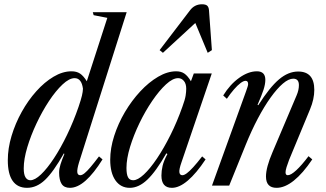

<svg xmlns="http://www.w3.org/2000/svg" viewBox="-20 -868 1526 898"><path d="M106.5 10.5Q62 10.5 39.2 -22Q16.5 -54.5 16.5 -118.5Q16.5 -174 34 -232.2Q51.5 -290.5 81.5 -344.5Q111.5 -398.5 149.8 -441.2Q188 -484 230.5 -509.2Q273 -534.5 314.5 -534.5Q338.5 -534.5 354.5 -523.8Q370.5 -513 386 -488L482 -784.5L418 -797L414 -811H572.5L349.5 -108Q340 -76.5 341.5 -62.5Q343 -48.5 355.5 -48.5Q364 -48.5 375.5 -57.8Q387 -67 403.5 -86.5Q420 -106 443 -136.5L459.5 -122.5Q419 -57.5 380.8 -23.5Q342.5 10.5 307 10.5Q280 10.5 268.2 -7.8Q256.5 -26 256.5 -61Q256.5 -78.5 263 -99.2Q269.5 -120 281 -147.5L279 -151Q229.5 -63.5 190.5 -26.5Q151.5 10.5 106.5 10.5ZM122 -25Q143 -25 171.8 -52.2Q200.5 -79.5 232 -127.2Q263.5 -175 293.5 -237Q323.5 -299 347.5 -368.5Q359 -402.5 363.2 -420.5Q367.5 -438.5 368 -453Q361.5 -502.5 329 -502.5Q304 -502.5 272.5 -473Q241 -443.5 209.2 -395.5Q177.5 -347.5 150.8 -290.8Q124 -234 107.5 -178.8Q91 -123.5 91 -80.5Q91 -51.5 99.5 -38.2Q108 -25 122 -25Z M587 10.5Q544.5 10.5 520 -24.2Q495.5 -59 495.5 -121Q495.5 -174.5 514 -232.2Q532.5 -290 564.2 -343.8Q596 -397.5 636 -440.5Q676 -483.5 719.5 -509Q763 -534.5 804 -534.5Q827 -534.5 842.5 -523.8Q858 -513 873 -488L886.5 -524.5H970.5L828.5 -108Q817 -75 819 -61.8Q821 -48.5 833 -48.5Q841.5 -48.5 854 -57.8Q866.5 -67 884.2 -86.5Q902 -106 925.5 -136.5L941.5 -122.5Q898.5 -57.5 858.5 -23.5Q818.5 10.5 784 10.5Q735 10.5 735 -47Q735 -69 740.5 -92.5Q746 -116 763 -147.5L758 -151Q709.5 -66 669.2 -27.8Q629 10.5 587 10.5ZM603 -25Q624 -25 653 -52Q682 -79 714 -126.5Q746 -174 777 -236Q808 -298 833 -368.5Q845.5 -402.5 848.2 -420.8Q851 -439 851 -453Q851 -476.5 840 -489.5Q829 -502.5 813 -502.5Q788 -502.5 756.2 -473.2Q724.5 -444 692 -396.2Q659.5 -348.5 632.2 -292Q605 -235.5 588.2 -180.5Q571.5 -125.5 571.5 -82.5Q571.5 -52.5 578.8 -38.8Q586 -25 603 -25ZM742 -621 726.5 -633.5 868.5 -819.5Q890 -848 924.5 -848Q942.5 -848 949.5 -841Q956.5 -834 957.5 -819.5L971 -633.5L951.5 -621L893.5 -760.5Z M1273.5 10.5Q1224 10.5 1224 -42.5Q1224 -85 1254.5 -156L1367.5 -422.5Q1378 -447 1378 -470Q1378 -500 1351.5 -500Q1330 -500 1303 -477Q1276 -454 1246 -412.2Q1216 -370.5 1186.2 -314.2Q1156.5 -258 1129.5 -191.5L1052 0H971.5L1131 -441.5Q1135.5 -454.5 1138 -462.2Q1140.5 -470 1140.5 -475Q1140.5 -490 1128.5 -490Q1119 -490 1105 -479.5Q1091 -469 1074.5 -450Q1058 -431 1041 -406L1024 -421.5Q1056 -473.5 1098.8 -504Q1141.5 -534.5 1181.5 -534.5Q1221 -534.5 1221 -494.5Q1221 -474.5 1212.5 -448.2Q1204 -422 1184.5 -377.5L1188 -376Q1241.5 -460 1285 -496.8Q1328.5 -533.5 1374.5 -533.5Q1450 -533.5 1450 -447.5Q1450 -404.5 1430 -356.5L1332 -120Q1325 -102 1320.2 -86.2Q1315.5 -70.5 1315.5 -62Q1315.5 -48.5 1326 -48.5Q1340.5 -48.5 1365.8 -71.8Q1391 -95 1423 -137.5L1440.5 -122.5Q1396.5 -57 1354.2 -23.2Q1312 10.5 1273.5 10.5Z"/></svg>

Font: Libre Caslon Condensed
Style: Italic
Weight: 400
Italic angle: -22.583°
Designer: Pablo Impallari, Rodrigo Fuenzalida, Katja Schimmel, Ertekin Erdin
Foundry: Pablo Impallari, Rodrigo Fuenzalida
Version: Version 2.000;gftools[0.9.33]